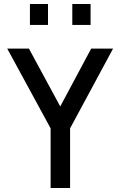

<svg xmlns="http://www.w3.org/2000/svg" viewBox="-20 -936 599 956"><path d="M329 -297 543 -694H434L280 -406L124 -694H16L232 -297V0H329ZM129 -812H219V-916H129ZM340 -812H431V-916H340Z"/></svg>

Font: TitilliumText22L
Style: 600 wt
Weight: 600
Designer: Campivisivi
Foundry: Campivisivi
Version: 1.000